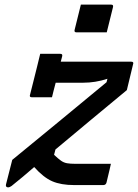

<svg xmlns="http://www.w3.org/2000/svg" viewBox="-20 -801 597 831"><path d="M154 -568H241Q252 -568 249 -557Q247 -547 243 -534H548Q560 -534 556 -523L529 -411Q451 -347 374 -282.5Q297 -218 220 -154L214 -131Q232 -114 244 -105.5Q256 -97 270 -94.5Q284 -92 306 -92H460Q459 -86 454.5 -67.5Q450 -49 446 -32Q442 -15 441 -11Q438 0 427 0H301Q244 0 206 -16.5Q168 -33 128 -78Q104 -57 79.5 -36.5Q55 -16 30 4Q21 10 16 10Q3 10 6 -3L33 -109Q135 -193 237 -276.5Q339 -360 441 -445L445 -460Q393 -443 340 -443H221Q216 -425 212 -408.5Q208 -392 205 -380H118Q106 -380 110 -391Q116 -414 124 -446.5Q132 -479 140.5 -512.5Q149 -546 154 -568ZM330 -781H461Q472 -781 469 -770L442 -661H311Q300 -661 303 -672Z"/></svg>

Font: Recursive Sn Lnr St Med
Style: Italic
Weight: 500
Italic angle: -15°
Version: Version 1.079;hotconv 1.0.112;makeotfexe 2.5.65598; ttfautoh